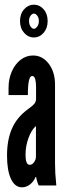

<svg xmlns="http://www.w3.org/2000/svg" viewBox="-20 -792 294 820"><path d="M74 8Q92 8 107.8 -4Q123.5 -16 132 -36H134.5Q135 -29.5 138.8 -17Q142.5 -4.5 145.5 0H220.5Q217.5 -31 216.2 -51.5Q215 -72 215 -95V-431Q215 -484.5 188.2 -519.8Q161.5 -555 121 -555Q92 -555 68.2 -536.8Q44.5 -518.5 30.5 -487Q16.5 -455.5 16.5 -416.5V-386H99Q99 -467.5 117 -467.5Q127 -467.5 130.5 -453.5Q134 -439.5 134 -420.5V-370Q134 -358 126.8 -349Q119.5 -340 96.5 -323.5Q51.5 -290 30.8 -242.2Q10 -194.5 10 -127.5Q10 -64 26.8 -28Q43.5 8 74 8ZM107 -88Q89 -88 89 -131Q89 -167.5 101.5 -202.2Q114 -237 133.5 -254V-124Q133.5 -110 125.2 -99Q117 -88 107 -88ZM125 -632Q149 -632 166.2 -651.8Q183.5 -671.5 183.5 -702Q183.5 -733 166.2 -752.5Q149 -772 125 -772Q100.5 -772 83 -752.5Q65.5 -733 65.5 -702Q65.5 -671.5 83 -651.8Q100.5 -632 125 -632ZM125 -669Q117.5 -669 110.8 -678.5Q104 -688 104 -702Q104 -716.5 110.8 -725.2Q117.5 -734 125 -734Q132 -734 139 -725.2Q146 -716.5 146 -702Q146 -688 139 -678.5Q132 -669 125 -669Z"/></svg>

Font: League Gothic SemiCondensed
Style: Regular
Weight: 400
Width: 4
Designer: The League of Moveable Type
Version: Version 1.600; ttfautohint (v1.8.3)